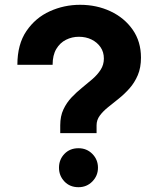

<svg xmlns="http://www.w3.org/2000/svg" viewBox="-20 -770 661 800"><path d="M382.4 -215.4H231V-248Q231 -286 244.3 -314.2Q257.6 -342.4 278.3 -364.2Q299 -386 321.9 -404.4Q344.8 -422.8 365.5 -440.8Q386.2 -458.8 399.5 -479.5Q412.8 -500.2 412.8 -526Q412.8 -553.4 398.8 -573.6Q384.8 -593.8 361.4 -605.3Q338 -616.8 308.2 -616.8Q280 -616.8 255 -604.3Q230 -591.8 214.6 -566Q199.2 -540.2 199.2 -500H52.4Q52.4 -585.4 90.1 -640.7Q127.8 -696 187.4 -723Q247 -750 313.6 -750Q382.8 -750 440.5 -722.9Q498.2 -695.8 532.8 -646.4Q567.4 -597 567.4 -529.8Q567.4 -488 554.1 -456.8Q540.8 -425.6 519.8 -401.9Q498.8 -378.2 474.9 -359.1Q451 -340 430 -323.1Q409 -306.2 395.7 -288.1Q382.4 -270 382.4 -248ZM307 10Q271 10 248.4 -13.9Q225.8 -37.8 225.8 -71.2Q225.8 -105 248.4 -128.7Q271 -152.4 307 -152.4Q341.4 -152.4 364.8 -128.7Q388.2 -105 388.2 -71.2Q388.2 -37.8 364.8 -13.9Q341.4 10 307 10Z"/></svg>

Font: Be Vietnam Pro Variable Thin
Style: Regular
Weight: 100
Designer: Lam Bao, Tony Le, Vietanh Nguyen
Foundry: Yellow Type Foundry
Version: Version 1.002